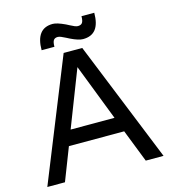

<svg xmlns="http://www.w3.org/2000/svg" viewBox="-128 -1001 981 1104"><g transform="rotate(-15 362.0 -449.0)"><path d="M602.1 0 525.9 -194.8H196.8L121.1 0H16.1L306.2 -720.2H417L708 0ZM188 -768.1Q188 -897.9 288.1 -897.9Q313 -897.9 361.8 -875Q367.2 -872.6 381.1 -865Q395 -857.4 406.5 -852.8Q418 -848.1 425.8 -848.1Q444.3 -848.1 452.1 -859.1Q460 -870.1 460 -897.9H536.1Q536.1 -832.5 511.2 -800.3Q486.3 -768.1 435.1 -768.1Q408.7 -768.1 361.8 -791Q356.9 -793.5 342.3 -801Q327.6 -808.6 316.4 -813.2Q305.2 -817.9 296.9 -817.9Q279.3 -817.9 271.7 -806.6Q264.2 -795.4 264.2 -768.1ZM231 -284.2H492.2L361.8 -621.1Z"/></g></svg>

Font: Aspekta 450
Style: Regular
Weight: 450
Designer: Ivo Dolenc
Version: Version 2.000